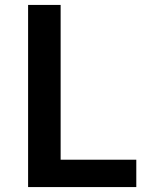

<svg xmlns="http://www.w3.org/2000/svg" viewBox="-20 -759 608 779"><path d="M94 0V-739H226V-111H533V0Z"/></svg>

Font: Noto Sans HK SemiBold
Style: Regular
Weight: 600
Version: Version 2.004-H2;hotconv 1.0.118;makeotfexe 2.5.65603